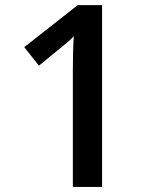

<svg xmlns="http://www.w3.org/2000/svg" viewBox="-20 -734 611 754"><path d="M380.9 0H266.1V-460.9Q266.1 -543.5 270 -591.8Q258.8 -580.1 242.4 -565.9Q226.1 -551.8 132.8 -476.1L75.2 -548.8L285.2 -713.9H380.9Z"/></svg>

Font: f1_58959          
Style: Regular
Weight: 600
Foundry: Ascender Corporation
Version: Version 1.10